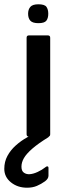

<svg xmlns="http://www.w3.org/2000/svg" viewBox="-71 -637 306 895"><path d="M163 -11Q163 0 152 0H64Q53 0 53 -11V-461Q53 -472 64 -472H152Q163 -472 163 -461ZM154 -573Q154 -552 145 -540.5Q136 -529 108 -529Q81 -529 70.5 -540.5Q60 -552 60 -573Q60 -593 70.5 -605Q81 -617 108 -617Q137 -617 145.5 -605Q154 -593 154 -573ZM55 238Q11 238 -20 213Q-51 188 -51 150Q-51 117 -36.5 90Q-22 63 2.5 41Q27 19 56 3Q65 -2 75 -5.5Q85 -9 97 -9H152Q158 -9 159 -5.5Q160 -2 154 3Q107 32 79.5 56Q52 80 40.5 100Q29 120 29 140Q29 160 40.5 168Q52 176 67 175Q84 174 104.5 164.5Q125 155 140 143Q145 138 150 138.5Q155 139 155 146V182Q155 196 139 208Q121 221 101 229.5Q81 238 55 238Z"/></svg>

Font: Glory Thin SemiBold
Style: Regular
Weight: 600
Version: Version 1.011